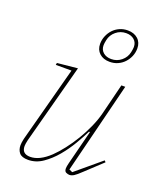

<svg xmlns="http://www.w3.org/2000/svg" viewBox="-145 -872 817 976"><g transform="rotate(20 263.5 -384.0)"><path d="M124 12Q90 12 76.5 -4Q63 -20 63 -45Q63 -59 68 -81L177 -490H92L94 -501L204 -512L89 -81Q84 -59 84 -48Q84 -6 129 -6Q179 -6 234 -58Q258 -81 284 -114.5Q310 -148 332.5 -185.5Q355 -223 372.5 -262.5Q390 -302 399 -337L441 -506H462L339 -14L357 -6L492 -119L499 -111L410 -28Q384 -3 371.5 4.5Q359 12 348 12Q340 12 330 7.5Q320 3 320 -13Q320 -23 325 -43L372 -228L367 -229Q351 -196 326.5 -154.5Q302 -113 271 -76Q240 -39 203 -13.5Q166 12 124 12ZM346 -614Q377 -614 400.5 -633.5Q424 -653 430 -682Q434 -701 434 -711Q434 -735 417.5 -749.5Q401 -764 374 -764Q343 -764 319.5 -744.5Q296 -725 290 -696Q286 -677 286 -667Q286 -643 302.5 -628.5Q319 -614 346 -614ZM343 -598Q309 -598 288 -617Q267 -636 267 -668Q267 -690 275.5 -710.5Q284 -731 298.5 -746.5Q313 -762 333 -771Q353 -780 377 -780Q411 -780 432 -761Q453 -742 453 -710Q453 -687 444.5 -667Q436 -647 421.5 -631.5Q407 -616 387 -607Q367 -598 343 -598Z"/></g></svg>

Font: IBM Plex Serif Thin
Style: Italic
Weight: 100
Italic angle: -14°
Designer: Mike Abbink, Paul van der Laan, Pieter van Rosmalen
Foundry: Bold Monday
Version: Version 3.001